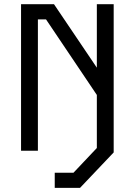

<svg xmlns="http://www.w3.org/2000/svg" viewBox="-20 -716 640 912"><path d="M520 -97.5 440 -88.5V-13L329 104.5H240V176.5H360L520 8ZM440 -696V-394.5L236.5 -696H80V0H160V-624H198.5L440 -265V0H520V-696Z"/></svg>

Font: Kode
Style: Regular
Weight: 400
Monospace: yes
Designer: Isa Ozler
Foundry: Kadena LLC
Version: Version 1.000;gftools[0.9.28]